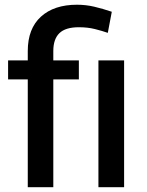

<svg xmlns="http://www.w3.org/2000/svg" viewBox="-20 -780 611 800"><path d="M95.7 0V-567.4Q95.7 -660.6 150.4 -710.4Q205.1 -760.3 300.8 -760.3Q337.9 -760.3 373 -752Q408.2 -743.7 445.8 -731L429.2 -643.1Q405.8 -651.4 375.5 -658.9Q345.2 -666.5 308.6 -666.5Q252.9 -666.5 227.5 -641.8Q202.1 -617.2 202.1 -567.4V0ZM308.6 -449.2H13.7V-528.3H308.6ZM497.1 0H390.1V-528.3H497.1Z"/></svg>

Font: Heebo Medium
Style: Regular
Weight: 500
Designer: Oded Ezer
Foundry: Ezer Type House
Version: Version 3.100